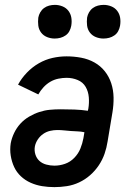

<svg xmlns="http://www.w3.org/2000/svg" viewBox="-20 -759 540 787"><path d="M203 8Q177 8 152.5 4Q128 0 105.5 -10Q83 -20 65.5 -36.5Q48 -53 38 -74.5Q28 -96 24 -121Q20 -146 24 -172Q28 -193 38 -214Q48 -235 63.5 -252Q79 -269 99.5 -281Q120 -293 141.5 -300Q163 -307 184.5 -309Q206 -311 228 -311Q256 -311 284.5 -310Q313 -309 340 -305L342 -313Q346 -337 344 -360.5Q342 -384 331 -403Q320 -422 298.5 -431Q277 -440 253 -440Q237 -440 219.5 -436.5Q202 -433 186.5 -424Q171 -415 158.5 -401.5Q146 -388 137 -372L54 -412Q68 -438 90 -461Q112 -484 139 -499.5Q166 -515 195 -521.5Q224 -528 253 -528Q283 -528 312.5 -522.5Q342 -517 367 -503Q392 -489 409.5 -467Q427 -445 436 -417.5Q445 -390 445.5 -359.5Q446 -329 441 -299L421 -179Q417 -153 408.5 -128.5Q400 -104 385 -81.5Q370 -59 349.5 -41Q329 -23 304.5 -11.5Q280 0 254 4Q228 8 203 8ZM203 -80Q225 -80 246.5 -87.5Q268 -95 284.5 -112Q301 -129 309.5 -150Q318 -171 322 -193L326 -217Q312 -220 298 -220.5Q284 -221 270.5 -222Q257 -223 243 -224.5Q229 -226 215 -226Q200 -226 185 -222.5Q170 -219 157 -210Q144 -201 135 -187.5Q126 -174 123 -159Q120 -142 125 -126Q130 -110 141.5 -99.5Q153 -89 169.5 -84.5Q186 -80 203 -80ZM404 -601Q388 -601 373 -607Q358 -613 348.5 -625.5Q339 -638 337 -654Q335 -670 337 -687Q339 -698 345 -708.5Q351 -719 360.5 -726Q370 -733 381.5 -736Q393 -739 405 -739Q421 -739 436 -733Q451 -727 460.5 -714.5Q470 -702 472.5 -686Q475 -670 472 -653Q470 -642 464.5 -631.5Q459 -621 449 -614Q439 -607 427.5 -604Q416 -601 404 -601ZM204 -601Q188 -601 173 -607Q158 -613 148.5 -625.5Q139 -638 137 -654Q135 -670 137 -687Q139 -698 145 -708.5Q151 -719 160.5 -726Q170 -733 181.5 -736Q193 -739 205 -739Q221 -739 236 -733Q251 -727 260.5 -714.5Q270 -702 272.5 -686Q275 -670 272 -653Q270 -642 264.5 -631.5Q259 -621 249 -614Q239 -607 227.5 -604Q216 -601 204 -601Z"/></svg>

Font: Iosevka Curly Semibold
Style: Italic
Weight: 600
Italic angle: -9°
Monospace: yes
Designer: Belleve Invis
Foundry: Belleve Invis
Version: Version 22.1.2; ttfautohint (v1.8.4)